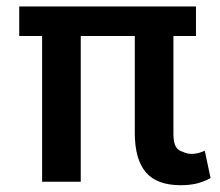

<svg xmlns="http://www.w3.org/2000/svg" viewBox="-20 -548 662 579"><path d="M525 10.5Q453 10.5 419.8 -28.5Q386.5 -67.5 386.5 -147.5V-439.5H223.5V0H107V-439.5H38V-528.5H571V-439.5H503V-144Q503 -119 509.8 -106.5Q516.5 -94 532 -90Q543.5 -84 556.5 -84Q559.5 -84 562 -84Q579.5 -85 597.5 -93.5L615 -11Q594 0.5 572.8 5.5Q551.5 10.5 525 10.5Z"/></svg>

Font: Roberto Sans Medium
Style: Regular
Weight: 500
Designer: Google (font) & Cristiano Sobral (main changes)
Version: Version 1.000;October 12, 2021;FontCreator 14.0.0.2814 64-bi